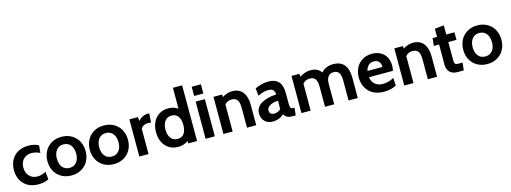

<svg xmlns="http://www.w3.org/2000/svg" viewBox="-10 -1618 6637 2496"><g transform="rotate(-15 3308.5 -370.0)"><path d="M290 10Q227 10 176.8 -10.5Q126.5 -31 94.2 -66.5Q62 -102 45 -148.5Q28 -195 28 -249Q28 -303.5 44.8 -350.2Q61.5 -397 93.8 -433Q126 -469 177.5 -489.5Q229 -510 294 -510Q371 -510 428 -478L418 -378Q364 -406 306 -406Q235 -406 195 -363Q155 -320 155 -249Q155 -181 196 -136.5Q237 -92 305 -92Q362.5 -92 419 -125L430 -20Q371.5 10 290 10Z M479 -249Q479 -320.5 508.8 -379.2Q538.5 -438 597.8 -474Q657 -510 736 -510Q815 -510 874.2 -474Q933.5 -438 963.2 -379.2Q993 -320.5 993 -249Q993 -178 963.2 -119.8Q933.5 -61.5 874.2 -25.8Q815 10 736 10Q657 10 597.8 -25.8Q538.5 -61.5 508.8 -119.8Q479 -178 479 -249ZM866 -249Q866 -321 831.5 -364.5Q797 -408 736 -408Q675 -408 640.5 -364.5Q606 -321 606 -249Q606 -178 640.5 -135Q675 -92 736 -92Q797 -92 831.5 -135Q866 -178 866 -249Z M1049 -249Q1049 -320.5 1078.8 -379.2Q1108.5 -438 1167.8 -474Q1227 -510 1306 -510Q1385 -510 1444.2 -474Q1503.5 -438 1533.2 -379.2Q1563 -320.5 1563 -249Q1563 -178 1533.2 -119.8Q1503.5 -61.5 1444.2 -25.8Q1385 10 1306 10Q1227 10 1167.8 -25.8Q1108.5 -61.5 1078.8 -119.8Q1049 -178 1049 -249ZM1436 -249Q1436 -321 1401.5 -364.5Q1367 -408 1306 -408Q1245 -408 1210.5 -364.5Q1176 -321 1176 -249Q1176 -178 1210.5 -135Q1245 -92 1306 -92Q1367 -92 1401.5 -135Q1436 -178 1436 -249Z M1773 0H1649V-500H1765L1768 -447Q1790.5 -472 1825 -491Q1859.5 -510 1897 -510Q1909 -510 1919 -508L1910 -386Q1891 -391 1867 -391Q1836 -391 1809.8 -376.8Q1783.5 -362.5 1773 -341Z M2302 -468.5V-750H2426V0H2309L2306.5 -32Q2248.5 10 2172 10Q2098.5 10 2045 -26Q1991.5 -62 1965.8 -119.8Q1940 -177.5 1940 -249Q1940 -320.5 1965.8 -378.2Q1991.5 -436 2045 -472Q2098.5 -508 2172 -508Q2247 -508 2302 -468.5ZM2190 -92Q2249.5 -92 2278.8 -134Q2308 -176 2308 -249Q2308 -322 2278.8 -364Q2249.5 -406 2190 -406Q2132.5 -406 2099.8 -363Q2067 -320 2067 -249Q2067 -178 2099.8 -135Q2132.5 -92 2190 -92Z M2665 -576H2541V-700H2665ZM2665 0H2541V-500H2665Z M3033 -508Q3126 -508 3174 -446Q3222 -384 3222 -279V0H3098V-269Q3098 -339.5 3074.5 -372.8Q3051 -406 2999 -406Q2941.5 -406 2905 -363V0H2781V-500H2897L2899 -465Q2962 -508 3033 -508Z M3441 10Q3379 10 3337.5 -30.5Q3296 -71 3296 -140Q3296 -180 3316.5 -212.2Q3337 -244.5 3367.5 -263.2Q3398 -282 3437.8 -295Q3477.5 -308 3511.2 -313Q3545 -318 3577 -319Q3574.5 -362.5 3554.2 -381.8Q3534 -401 3487 -401Q3427.5 -401 3350 -363L3339 -464Q3430 -508 3521 -508Q3702 -508 3702 -307V-172Q3702 -134 3706 -117.5Q3710 -101 3718 -96.5Q3726 -92 3746 -92H3762L3751 10H3706Q3625.5 10 3594 -48Q3569.5 -20.5 3528.2 -5.2Q3487 10 3441 10ZM3493 -85Q3511.5 -85 3535.8 -94.2Q3560 -103.5 3578 -121V-235Q3540.5 -233.5 3507.2 -223.8Q3474 -214 3450 -193.5Q3426 -173 3426 -145Q3426 -114 3442 -99.5Q3458 -85 3493 -85Z M4392 -508Q4492 -508 4540.5 -447.2Q4589 -386.5 4589 -278V0H4465V-269Q4465 -339.5 4442.8 -372.8Q4420.5 -406 4371 -406Q4322 -406 4297 -372.2Q4272 -338.5 4272 -278V0H4148V-269Q4148 -339.5 4125.2 -372.8Q4102.5 -406 4052 -406Q3993 -406 3955 -363V0H3831V-500H3937L3941.5 -460Q4010 -508 4088 -508Q4184.5 -508 4231.5 -439Q4258 -472 4299.5 -490Q4341 -508 4392 -508Z M4941 10Q4875 10 4822.5 -11Q4770 -32 4737.2 -68.5Q4704.5 -105 4687.2 -152Q4670 -199 4670 -253Q4670 -322.5 4697.8 -379.8Q4725.5 -437 4781.8 -472.5Q4838 -508 4914 -508Q4983.5 -508 5033.2 -478.2Q5083 -448.5 5106.5 -400.2Q5130 -352 5130 -291Q5130 -261.5 5122 -223H4799Q4809 -157 4850.8 -124.5Q4892.5 -92 4952 -92Q5033 -92 5102 -133L5108 -28Q5036 10 4941 10ZM4802 -307H5004Q5004 -325 4999.2 -341.8Q4994.5 -358.5 4984.5 -373.2Q4974.5 -388 4956.2 -397Q4938 -406 4914 -406Q4868 -406 4839.8 -379Q4811.5 -352 4802 -307Z M5467 -508Q5560 -508 5608 -446Q5656 -384 5656 -279V0H5532V-269Q5532 -339.5 5508.5 -372.8Q5485 -406 5433 -406Q5375.5 -406 5339 -363V0H5215V-500H5331L5333 -465Q5396 -508 5467 -508Z M6013 10H5924Q5890 10 5863.5 -1.2Q5837 -12.5 5821.5 -31.2Q5806 -50 5798 -73Q5790 -96 5790 -121V-398H5719L5730 -500H5790V-610L5914 -623V-500H6024V-398H5914V-172Q5914 -151 5914.5 -139.5Q5915 -128 5918.2 -117.8Q5921.5 -107.5 5925.5 -103.2Q5929.5 -99 5939.5 -96Q5949.5 -93 5959.8 -92.5Q5970 -92 5990 -92H6024Z M6075 -249Q6075 -320.5 6104.8 -379.2Q6134.5 -438 6193.8 -474Q6253 -510 6332 -510Q6411 -510 6470.2 -474Q6529.5 -438 6559.2 -379.2Q6589 -320.5 6589 -249Q6589 -178 6559.2 -119.8Q6529.5 -61.5 6470.2 -25.8Q6411 10 6332 10Q6253 10 6193.8 -25.8Q6134.5 -61.5 6104.8 -119.8Q6075 -178 6075 -249ZM6462 -249Q6462 -321 6427.5 -364.5Q6393 -408 6332 -408Q6271 -408 6236.5 -364.5Q6202 -321 6202 -249Q6202 -178 6236.5 -135Q6271 -92 6332 -92Q6393 -92 6427.5 -135Q6462 -178 6462 -249Z"/></g></svg>

Font: Cabin
Style: Bold
Weight: 700
Designer: Pablo Impallari
Foundry: Pablo Impallari. http://www.impallari.com Igino Marini. http://www.ikern.com
Version: Version 3.001;hotconv 1.0.109;makeotfexe 2.5.65596